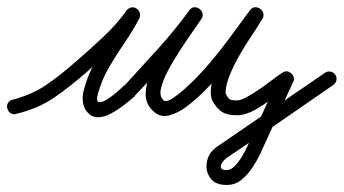

<svg xmlns="http://www.w3.org/2000/svg" viewBox="-32 -300 972 543"><path d="M14 22Q6 25 -1.5 20.5Q-9 16 -11 7Q-14 -1 -9.5 -8.5Q-5 -16 4 -18Q60 -33 100.5 -61Q141 -89 185 -128Q223 -161 259.5 -195Q296 -229 326 -270Q332 -278 340 -279Q348 -280 354 -276Q360 -272 363 -264.5Q366 -257 362 -248Q343 -212 320 -178.5Q297 -145 276.5 -110Q256 -75 245 -35Q245 -35 245 -35Q245 -35 245 -35Q239 -12 248 -11Q257 -10 272.5 -20Q288 -30 302 -42.5Q316 -55 320 -59Q320 -59 319 -58Q319 -57 319 -57Q367 -109 414 -161Q461 -213 503 -270Q509 -279 517 -279.5Q525 -280 532 -275Q538 -271 540.5 -263Q543 -255 538 -247Q530 -235 513.5 -211.5Q497 -188 478 -159Q459 -130 444 -102Q429 -74 423.5 -51Q418 -28 430 -17Q430 -17 430 -17Q430 -17 430 -17Q437 -10 454.5 -21Q472 -32 492.5 -50.5Q513 -69 529.5 -86.5Q546 -104 551 -110Q584 -148 614.5 -189Q645 -230 675 -271Q681 -279 689 -279.5Q697 -280 704 -275Q710 -271 712.5 -263.5Q715 -256 710 -247Q698 -226 680 -199.5Q662 -173 645.5 -144Q629 -115 617.5 -87Q606 -59 606 -36Q606 -35 607 -33Q607 -33 606 -34Q605 -36 606 -36Q612 -24 616.5 -20Q621 -16 638 -16Q648 -16 665 -25Q682 -34 701.5 -47.5Q721 -61 738 -74Q755 -87 766 -94Q779 -103 791 -93Q804 -82 797 -68Q774 -18 750.5 33Q727 84 704 135Q704 135 704 135Q704 135 704 135Q695 154 681.5 174.5Q668 195 649.5 209.5Q631 224 607 223Q607 223 608 223Q608 223 608 223Q576 223 562 202.5Q548 182 553.5 156Q559 130 583 114Q583 114 583 114Q583 114 583 114Q659 62 735 10Q811 -42 887 -94Q887 -94 887 -94Q887 -94 887 -94Q894 -99 902.5 -97.5Q911 -96 916 -89Q921 -82 919.5 -73.5Q918 -65 911 -60Q835 -7 759 45Q683 97 607 148Q607 148 607 148Q607 148 607 148Q607 148 607 148Q607 148 607 148Q601 153 596 160.5Q591 168 593 174.5Q595 181 608 181Q608 181 608 181Q609 181 609 181Q621 181 632.5 169Q644 157 653 141.5Q662 126 666 117Q666 117 666 117Q666 117 666 117Q689 67 712.5 16Q736 -35 759 -86Q762 -93 769.5 -91.5Q777 -90 784 -84Q791 -79 793.5 -71.5Q796 -64 790 -60Q770 -46 743.5 -25.5Q717 -5 689.5 10.5Q662 26 638 26Q611 26 596 16.5Q581 7 568 -16Q568 -16 568 -18Q567 -19 567 -19Q564 -29 564 -36Q564 -74 583.5 -115.5Q603 -157 628.5 -196.5Q654 -236 674 -269Q679 -277 687.5 -277.5Q696 -278 703 -274Q709 -269 712 -261Q715 -253 709 -245Q678 -204 647 -162.5Q616 -121 583 -82Q571 -68 548.5 -45Q526 -22 499 -1Q472 20 446 26.5Q420 33 400 13Q400 13 400 13Q400 13 400 13Q379 -7 380 -36Q381 -65 395 -98Q409 -131 430 -163Q451 -195 471 -223Q491 -251 502 -269Q508 -278 516 -278.5Q524 -279 531 -274Q538 -269 540.5 -261.5Q543 -254 537 -246Q494 -187 446.5 -134Q399 -81 349 -29Q349 -29 349 -28Q348 -27 348 -27Q338 -18 320 -4Q302 10 282 21Q262 32 243 31.5Q224 31 211 12Q203 0 202 -16Q201 -32 205 -45Q205 -45 205 -45Q205 -45 205 -45Q216 -88 237 -124.5Q258 -161 281.5 -195.5Q305 -230 324 -268Q329 -276 337 -276.5Q345 -277 352 -273Q359 -269 362.5 -261.5Q366 -254 360 -246Q329 -203 290.5 -167Q252 -131 213 -96Q165 -54 120.5 -23.5Q76 7 14 22Q14 22 14 22Q14 22 14 22Z"/></svg>

Font: FRB American Cursive Medium
Style: Italic
Weight: 500
Italic angle: -25°
Version: Version 2.0;Modular Font Editor K font №1